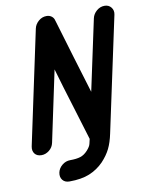

<svg xmlns="http://www.w3.org/2000/svg" viewBox="-98 -801 798 1049"><g transform="rotate(-10 301.0 -276.0)"><path d="M165 -675Q170 -698 189.5 -715Q209 -732 234 -732Q251 -732 263 -722.5Q275 -713 278 -696V-697Q295 -641 310 -590Q325 -539 340 -489.5Q355 -440 370.5 -389Q386 -338 403 -282L487 -675Q492 -698 511.5 -715Q531 -732 556 -732Q579 -732 592.5 -715Q606 -698 601 -675L465 -39Q455 9 438.5 42.5Q422 76 392 108Q358 143 313 161.5Q268 180 201 180Q176 180 163 163.5Q150 147 155 122Q160 99 180 82.5Q200 66 225 66Q260 66 282 59Q304 52 323 31Q341 11 344 -4L350 -30Q333 -85 318 -135Q303 -185 288 -233.5Q273 -282 258 -331.5Q243 -381 227 -437L144 -45Q139 -20 119 -4Q99 12 76 12Q51 12 38.5 -4Q26 -20 31 -45Z"/></g></svg>

Font: VDS
Style: Bold Italic
Weight: 700
Designer: artmaker
Foundry: artmaker
Version: Version 1.000 2009 initial release